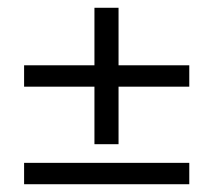

<svg xmlns="http://www.w3.org/2000/svg" viewBox="-20 -474 549 494"><path d="M223 -251H42V-306H223V-454H285V-306H467V-251H285V-103H223ZM467 0H42V-55H467Z"/></svg>

Font: Tajawal
Style: Regular
Weight: 400
Designer: Boutros Fonts
Foundry: Created by Boutros International 2017
Version: Version 1.700